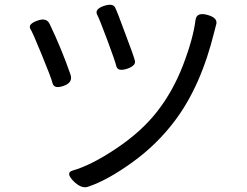

<svg xmlns="http://www.w3.org/2000/svg" viewBox="-20 -764 1040 808"><path d="M417 -739Q456 -752 465 -731Q473 -716 507 -623Q542 -531 547 -511Q555 -489 516 -475Q477 -462 470 -484Q465 -506 431 -597Q397 -688 388 -704Q379 -726 417 -739ZM889 -658 882 -631Q826 -402 716 -256Q641 -156 537 -81Q433 -6 353 21Q324 33 289 -2Q255 -37 285 -46Q365 -69 469 -139Q574 -209 640 -293Q707 -378 750 -489Q793 -601 803 -681Q808 -714 854 -701Q900 -688 889 -658ZM137 -677Q177 -692 190 -661Q240 -556 276 -452Q289 -418 249 -403Q210 -389 202 -411Q196 -436 156 -533Q116 -631 107 -644Q98 -663 137 -677Z"/></svg>

Font: Swei Gothic CJK TC Regular
Style: Regular
Weight: 400
Version: Version 2.129